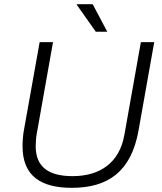

<svg xmlns="http://www.w3.org/2000/svg" viewBox="-20 -888 778 920"><path d="M439 -736H494L424 -868H349L348 -865ZM324 12C497 12 609 -65 644 -264L719 -686H655L576 -242C553 -110 461 -44 328 -44C215 -44 151 -86 151 -188C151 -204 153 -234 157 -252L234 -686H170L96 -272C90 -243 88 -210 88 -187C88 -44 177 12 324 12Z"/></svg>

Font: Archivo ExtraLight
Style: Italic
Weight: 200
Italic angle: -10°
Designer: Hector Gatti
Foundry: Omnibus-Type
Version: Version 2.001